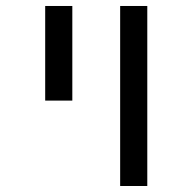

<svg xmlns="http://www.w3.org/2000/svg" viewBox="-20 -619 640 639"><path d="M379.9 -599.1H470.2V0H379.9ZM130.4 -599.1H220.7V-284.2H130.4Z"/></svg>

Font: Liberation Mono
Style: Regular
Weight: 400
Monospace: yes
Designer: Steve Matteson
Foundry: Ascender Corporation
Version: Version 2.1.5